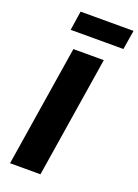

<svg xmlns="http://www.w3.org/2000/svg" viewBox="-169 -981 756 1050"><g transform="rotate(20 209.0 -455.5)"><path d="M31 0 143 -705H320L208 0ZM93 -799 110 -911H418L400 -799Z"/></g></svg>

Font: Nunito Sans 7pt Condensed Black
Style: Italic
Weight: 900
Width: 3
Italic angle: -9°
Designer: Vernon Adams
Foundry: Vernon Adams
Version: Version 3.101;gftools[0.9.27]